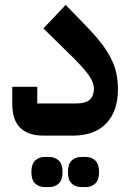

<svg xmlns="http://www.w3.org/2000/svg" viewBox="-20 -553 538 783"><path d="M156 0Q96 0 63 -31.5Q30 -63 30 -129V-199H132V-131H288Q330 -131 346.5 -147Q363 -163 363 -191Q363 -218 339 -250.5Q315 -283 258 -338L157 -437L248 -533L335 -443Q370 -407 394 -375.5Q418 -344 433 -314Q448 -284 454.5 -253.5Q461 -223 461 -189Q461 -100 413.5 -50Q366 0 278 0ZM312 210Q288 210 272.5 195.5Q257 181 257 149Q257 116 272.5 101.5Q288 87 312 87H329Q353 87 368.5 101.5Q384 116 384 149Q384 181 368.5 195.5Q353 210 329 210ZM163 210Q139 210 123.5 195.5Q108 181 108 149Q108 116 123.5 101.5Q139 87 163 87H180Q204 87 219.5 101.5Q235 116 235 149Q235 181 219.5 195.5Q204 210 180 210Z"/></svg>

Font: IBM Plex Sans Arabic SemiBold
Style: Regular
Weight: 600
Designer: Mike Abbink, Paul van der Laan, Pieter van Rosmalen, Wael Morcos, Khajak Apelian
Foundry: Bold Monday
Version: Version 1.1